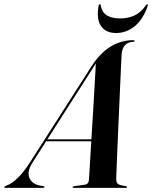

<svg xmlns="http://www.w3.org/2000/svg" viewBox="-78 -902 730 922"><path d="M78 -121Q51 -78.5 62.8 -48.8Q74.5 -19 113 -11L129.5 -8.5Q133 -8 134.2 -7Q135.5 -6 135.5 -4Q135.5 -2 134 -1Q132.5 0 129 0H-51.5Q-54.5 0 -56 -0.8Q-57.5 -1.5 -57.5 -3.5Q-57.5 -6 -54.8 -7.2Q-52 -8.5 -46.5 -11Q-21.5 -19.5 7.5 -47.8Q36.5 -76 68 -125.5L359.5 -580.5Q402.5 -648 453.5 -678.5Q504.5 -709 559 -709Q564.5 -709 566.2 -708Q568 -707 568 -705Q568 -703.5 566.8 -702.2Q565.5 -701 561.5 -701Q537 -700.5 522.5 -685.2Q508 -670 506 -640Q505.5 -631.5 503.8 -597.5Q502 -563.5 500 -513.2Q498 -463 495.2 -404.2Q492.5 -345.5 490 -286.8Q487.5 -228 485.2 -176.8Q483 -125.5 481.8 -90.2Q480.5 -55 480 -45Q480 -33 482.8 -26Q485.5 -19 495.5 -15Q505.5 -11 526 -8Q532.5 -7 532.5 -4Q532.5 -2.5 531 -1.2Q529.5 0 526 0H275.5Q273.5 0 272 -1Q270.5 -2 270.5 -3.5Q270.5 -5 271.8 -6Q273 -7 275.5 -7.5L328.5 -15Q339.5 -16.5 344 -23Q348.5 -29.5 349 -38.5Q350 -50 352 -83.8Q354 -117.5 356.8 -165.5Q359.5 -213.5 363 -268.5Q366.5 -323.5 369.8 -378.8Q373 -434 375.8 -482Q378.5 -530 380.5 -563.8Q382.5 -597.5 382.5 -609L391 -609.5Q390 -609 388 -606.2Q386 -603.5 381 -596Q376 -588.5 366 -572ZM134.5 -223.5 140 -233H397.5L398 -223.5ZM497.5 -813.5Q538 -813.5 568.8 -828.2Q599.5 -843 622.5 -876.5Q624.5 -879.5 625.8 -880.5Q627 -881.5 629 -881.5Q631 -881.5 631.8 -879.8Q632.5 -878 631.5 -874Q610 -810 569.8 -776.8Q529.5 -743.5 479.5 -743.5Q430.5 -743.5 407.2 -776.8Q384 -810 395.5 -874Q396 -878 397.5 -879.8Q399 -881.5 401 -881.5Q403 -881.5 404.2 -880.5Q405.5 -879.5 405.5 -876.5Q412 -841 436.8 -827.2Q461.5 -813.5 497.5 -813.5Z"/></svg>

Font: Fraunces 120pt SemiBold
Style: Italic
Weight: 600
Italic angle: -16°
Version: Version 1.000;[b76b70a41]